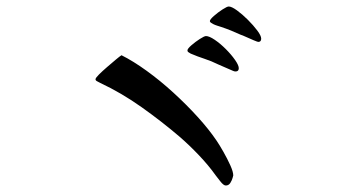

<svg xmlns="http://www.w3.org/2000/svg" viewBox="-20 -743 1040 591"><path d="M698 -203Q698 -203 696 -195.5Q694 -188 689 -180Q684 -172 675 -172Q668 -172 658 -185Q648 -198 644 -203Q622 -234 592 -265.5Q562 -297 533 -322Q478 -369 416 -413Q354 -457 288 -488Q285 -490 279.5 -492.5Q274 -495 274 -499Q274 -503 284.5 -513.5Q295 -524 309.5 -536.5Q324 -549 336.5 -559.5Q349 -570 354 -573Q390 -555 431.5 -525Q473 -495 513.5 -458Q554 -421 588.5 -383Q623 -345 646 -311Q655 -298 667.5 -276Q680 -254 689 -234Q698 -214 698 -203ZM715 -533Q715 -523 705 -523Q703 -523 701 -523.5Q699 -524 697 -525Q686 -530 674 -535Q662 -540 651 -545Q631 -555 609.5 -562Q588 -569 567 -578Q564 -580 560.5 -582Q557 -584 557 -588Q557 -593 569 -603.5Q581 -614 595 -623Q609 -632 614 -632Q624 -632 641 -620.5Q658 -609 675 -592Q692 -575 703.5 -558.5Q715 -542 715 -533ZM784 -624Q784 -614 775 -614Q773 -614 761 -619Q749 -624 737 -629.5Q725 -635 721 -636Q691 -650 661 -660Q655 -662 648.5 -664Q642 -666 636 -669Q633 -671 629.5 -673Q626 -675 626 -678Q626 -683 638.5 -694Q651 -705 665 -714Q679 -723 684 -723Q693 -723 709.5 -711Q726 -699 743 -682Q760 -665 772 -649Q784 -633 784 -624Z"/></svg>

Font: Kaisei Decol
Style: Regular
Weight: 400
Designer: Font-Kai, 金井和夫
Foundry: KAZUO KANAI
Version: Version 5.003